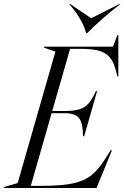

<svg xmlns="http://www.w3.org/2000/svg" viewBox="-73 -947 627 967"><path d="M484 -190H491L413 0H-53V-5L16 -25L206 -687L149 -707V-712H496L518 -770H523V-562H518L513 -583Q502 -630 482.5 -655Q463 -680 429 -690.5Q395 -701 335 -701H280L190 -388H251Q298 -388 325.5 -396Q353 -404 372 -425Q391 -446 410 -488H416L351 -261H345Q345 -325 326 -351Q307 -377 251 -377H187L82 -11H137Q238 -11 295 -23.5Q352 -36 388.5 -65.5Q425 -95 461 -153ZM366 -780H361Q352 -815 329.5 -853Q307 -891 275 -927H280L386 -855L529 -927H534Q443 -858 366 -780Z"/></svg>

Font: Nyght Serif Light Italic
Style: Regular
Weight: 300
Italic angle: -16°
Designer: Maksym Kobuzan
Version: Version 0.410